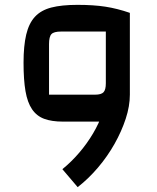

<svg xmlns="http://www.w3.org/2000/svg" viewBox="-20 -501 647 791"><path d="M239 0Q193 0 162 -11.5Q131 -23 112 -51Q93 -79 85 -125.5Q77 -172 77 -243Q77 -312 88 -358.5Q99 -405 124 -432Q149 -459 191.5 -470Q234 -481 299 -481Q365 -481 414 -473.5Q463 -466 515 -448V-111L465 0ZM300 270 237 196Q274 166 306.5 128Q339 90 363.5 48.5Q388 7 402 -34Q416 -75 416 -111H515Q515 -64 498 -12Q481 40 452 91.5Q423 143 384 189Q345 235 300 270ZM182 -111H372Q397 -111 406.5 -121Q416 -131 416 -158V-371H231Q202 -371 192 -360.5Q182 -350 182 -319Z"/></svg>

Font: Changa ExtraLight Medium
Style: Regular
Weight: 500
Version: Version 3.002; ttfautohint (v1.8.2)